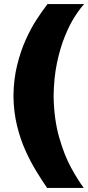

<svg xmlns="http://www.w3.org/2000/svg" viewBox="-20 -782 433 942"><path d="M211 140Q187 105 159 59.5Q131 14 105.5 -42Q80 -98 63.5 -165.5Q47 -233 46 -311Q47 -393 64 -462Q81 -531 106.5 -587.5Q132 -644 160.5 -687.5Q189 -731 213 -762H393Q373 -741 347.5 -701.5Q322 -662 298.5 -604.5Q275 -547 259.5 -473Q244 -399 243 -309Q245 -197 270 -109Q295 -21 329 41Q363 103 391 140Z"/></svg>

Font: Panamera Black
Style: Regular
Weight: 900
Designer: Bastien Sozeau
Foundry: NBR — Bastien Sozeau
Version: Version 3.002; ttfautohint (v1.8.4.7-5d5b);gftools[0.9.33]